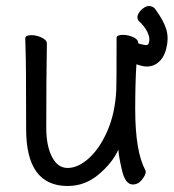

<svg xmlns="http://www.w3.org/2000/svg" viewBox="-20 -601 578 639"><path d="M205 18Q67 18 67 -171Q67 -391 65 -440L64 -474Q65 -484 85 -484Q101 -484 118.5 -476Q136 -468 136 -456Q134 -340 134 -175Q134 -116 153 -79Q172 -42 205 -42Q240 -42 276 -74.5Q312 -107 337.5 -165.5Q363 -224 367 -301Q368 -318 368 -475Q368 -485 390 -485Q406 -485 423 -477.5Q440 -470 440 -458Q440 -458 440 -457Q444 -455 449 -454Q463 -450 468.5 -451Q474 -452 476 -460Q480 -474 471 -493.5Q462 -513 441 -532Q436 -539 438 -549Q442 -562 456 -573Q470 -584 483 -580Q493 -577 498 -569Q526 -530 534 -501.5Q542 -473 533 -438Q524 -404 501 -389Q478 -374 447 -383Q440 -385 434 -387Q430 -325 430 -237Q430 -97 464 -34L465 -29Q465 -19 452.5 -3Q440 13 422 13Q397 13 386 -34Q375 -81 374 -103Q354 -59 308.5 -20.5Q263 18 205 18Z"/></svg>

Font: Moon Stars Kai HW
Style: Regular
Weight: 400
Designer: GuiWonder
Version: Version 1.101